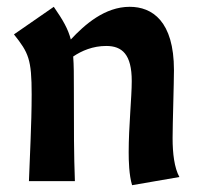

<svg xmlns="http://www.w3.org/2000/svg" viewBox="-20 -532 587 564"><path d="M21 -431C64 -377 73 -358 73 -255C73 -166 67 -63 65 0H200C197 -79 197 -149 197 -271C197 -311 197 -341 195 -366C220 -383 253 -397 292 -397C339 -397 367 -372 367 -294C367 -245 358 -161 358 -85C358 -59 359 -18 368 12L507 -12C492 -39 487 -82 487 -126C487 -166 491 -290 491 -326C491 -470 427 -512 361 -512C288 -512 229 -460 188 -416C180 -447 165 -473 138 -512Z"/></svg>

Font: CantoraOne
Style: Regular
Weight: 400
Designer: Pablo Impallari, Rodrigo Fuenzalida
Foundry: Pablo Impallari
Version: Version 1.001